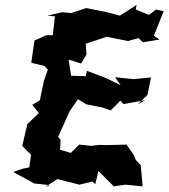

<svg xmlns="http://www.w3.org/2000/svg" viewBox="-20 -735 690 786"><path d="M544 -308 584 -347 598 -418 527 -411 451 -419 474 -386 415 -415 336 -445 331 -423 271 -425 261 -491 312 -475 334 -512 331 -556 416 -584 409 -586 504 -567 547 -579 565 -562 633 -573 610 -589 650 -689 619 -696 590 -674 536 -696 539 -715C516 -700 494 -685 471 -671L414 -686L333 -702L272 -682L298 -679L234 -685L174 -671L205 -668L196 -591H170L121 -569L108 -478L162 -465L176 -450L160 -405L143 -324L112 -306L139 -272L92 -227L71 -138L107 -101L100 -50L72 -44L34 -31L120 16L184 23L164 31L215 -2L305 21L358 8L370 19L383 -35L446 28L493 21L564 28L556 -59L536 -80L528 -100L498 -143L413 -141L387 -142L354 -138L304 -143L270 -109L226 -122L228 -163L218 -175L266 -281L304 -336L297 -330L333 -308L399 -295L433 -283L473 -323L485 -309L575 -325Z"/></svg>

Font: Asimov Aggro
Style: It
Weight: 500
Designer: Google
Version: Version 2.000980; 2014